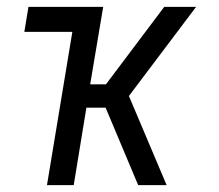

<svg xmlns="http://www.w3.org/2000/svg" viewBox="-20 -540 640 560"><path d="M383 0 288 -226H232L195 0H117L191 -447H51L63 -520H281L243 -294H289L459 -520H552L356 -260L466 0Z"/></svg>

Font: Iosevka Extended
Style: Italic
Weight: 400
Width: 7
Italic angle: -9°
Monospace: yes
Designer: Belleve Invis
Foundry: Belleve Invis
Version: Version 32.5.0; ttfautohint (v1.8.4)